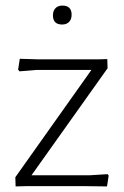

<svg xmlns="http://www.w3.org/2000/svg" viewBox="-20 -668 446 689"><path d="M204 -648Q237 -648 237 -615Q237 -599 228 -589.5Q219 -580 203 -580Q170 -580 170 -613Q170 -629 179 -638.5Q188 -648 204 -648ZM51 -457 119 -455H332L365 -456L366 -423L93 -39H301L366 -43L370 -38L364 1L288 0H73L36 1L35 -32L308 -417H110L50 -412L45 -418Z"/></svg>

Font: Alegreya Sans Light
Style: Regular
Weight: 300
Designer: Juan Pablo del Peral
Foundry: Huerta Tipografica
Version: Version 2.007